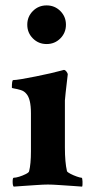

<svg xmlns="http://www.w3.org/2000/svg" viewBox="-20 -694 359 718"><path d="M31.2 3.9Q27.3 0 27.3 -14.6Q27.3 -29.3 31.2 -29.3Q39.1 -29.3 51.8 -33.2Q64.5 -37.1 76.2 -43Q87.9 -48.8 88.9 -53.7Q95.7 -81.1 95.7 -127.9V-270.5Q95.7 -325.2 78.1 -343.8Q70.3 -353.5 57.1 -357.4Q43.9 -361.3 34.2 -362.8Q24.4 -364.3 24.4 -366.2Q24.4 -394.5 29.3 -394.5Q38.1 -394.5 61.5 -398.4Q85 -402.3 113.8 -408.2Q142.6 -414.1 168.5 -419.9Q194.3 -425.8 208 -429.7L218.8 -432.6Q223.6 -432.6 228.5 -426.3Q233.4 -419.9 233.4 -416Q228.5 -373 225.6 -348.6Q222.7 -324.2 222.7 -318.4V-142.6Q222.7 -86.9 230.5 -53.7Q232.4 -49.8 243.7 -43.9Q254.9 -38.1 267.6 -33.7Q280.3 -29.3 285.2 -29.3Q288.1 -29.3 288.6 -14.6Q289.1 0 287.1 3.9Q279.3 2.9 254.4 1.5Q229.5 0 202.1 -2Q174.8 -3.9 159.2 -3.9Q143.6 -3.9 116.2 -2Q88.9 0 64.5 1.5Q40 2.9 31.2 3.9ZM154.3 -529.3Q124 -529.3 103 -550.3Q82 -571.3 82 -601.6Q82 -631.8 103 -652.8Q124 -673.8 154.3 -673.8Q184.6 -673.8 205.6 -652.8Q226.6 -631.8 226.6 -601.6Q226.6 -571.3 205.6 -550.3Q184.6 -529.3 154.3 -529.3Z"/></svg>

Font: Crimson Text
Style: Bold
Weight: 700
Designer: Sebastian Kosch
Foundry: Sebastian Kosch
Version: Version 1.100